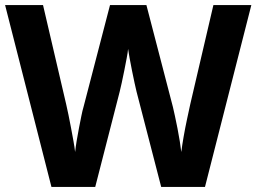

<svg xmlns="http://www.w3.org/2000/svg" viewBox="-20 -734 1007 754"><path d="M967 -714 785 0H613L516 -375Q513 -386 508.5 -408Q504 -430 498.5 -456Q493 -482 489 -505.5Q485 -529 483 -542Q482 -529 477.5 -505.5Q473 -482 468 -456.5Q463 -431 458 -408.5Q453 -386 450 -374L354 0H182L0 -714H149L240 -324Q244 -307 249 -282.5Q254 -258 259 -231.5Q264 -205 268.5 -180Q273 -155 275 -137Q277 -156 281 -180.5Q285 -205 290 -230.5Q295 -256 299.5 -278.5Q304 -301 308 -314L412 -714H555L659 -314Q662 -301 667 -278.5Q672 -256 677 -230Q682 -204 686 -179.5Q690 -155 692 -137Q695 -162 701 -196.5Q707 -231 714.5 -266Q722 -301 727 -324L818 -714Z"/></svg>

Font: Noto Sans Cham
Style: Bold
Weight: 700
Version: Version 2.002